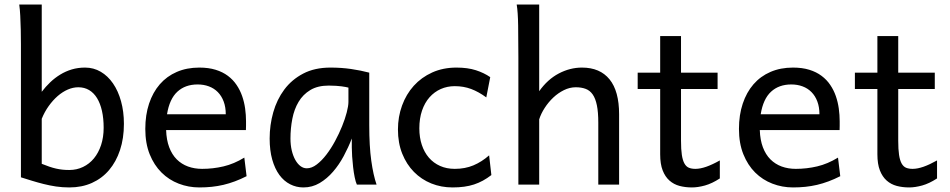

<svg xmlns="http://www.w3.org/2000/svg" viewBox="-20 -801 4122 833"><path d="M161.1 -781.2V-402.8Q178.2 -425.3 198.2 -444.3Q218.3 -463.4 241.5 -477.5Q264.6 -491.7 291.5 -499.8Q318.4 -507.8 349.1 -507.8Q386.2 -507.8 417 -489.7Q447.8 -471.7 470.2 -439.2Q492.7 -406.7 505.1 -361.8Q517.6 -316.9 517.6 -263.7Q517.6 -200.7 500.7 -149.9Q483.9 -99.1 453.1 -63Q422.4 -26.9 378.7 -7.3Q335 12.2 280.8 12.2Q251 12.2 223.1 8.1Q195.3 3.9 169.2 -2.7Q143.1 -9.3 118.7 -16.8Q94.2 -24.4 70.8 -31.7V-609.4Q70.8 -640.6 70.1 -672.1Q69.3 -703.6 67.9 -732.2Q66.4 -760.7 63.5 -781.2ZM161.1 -90.3Q179.2 -83 194.1 -77.9Q209 -72.8 223.1 -69.6Q237.3 -66.4 251.2 -64.9Q265.1 -63.5 280.8 -63.5Q313 -63.5 340.3 -76.7Q367.7 -89.8 387.5 -113.8Q407.2 -137.7 418.5 -171.6Q429.7 -205.6 429.7 -246.6Q429.7 -287.1 422.4 -319.8Q415 -352.5 401.1 -375.2Q387.2 -397.9 366.7 -410.2Q346.2 -422.4 319.8 -422.4Q296.9 -422.4 273.9 -412.4Q251 -402.3 230.2 -384.3Q209.5 -366.2 191.4 -341.1Q173.3 -315.9 161.1 -285.6Z M700.7 -236.8Q702.1 -193.8 714.1 -162.1Q726.1 -130.4 746.8 -109.6Q767.6 -88.9 795.7 -78.6Q823.7 -68.4 856.9 -68.4Q904.3 -68.4 949.7 -79.1Q995.1 -89.8 1040 -117.2L1049.8 -36.6Q1023.9 -23.4 999 -14.2Q974.1 -4.9 949.2 1Q924.3 6.8 898.7 9.5Q873 12.2 844.7 12.2Q797.9 12.2 755.4 -4.2Q712.9 -20.5 680.7 -52.5Q648.4 -84.5 629.4 -131.8Q610.4 -179.2 610.4 -241.7Q610.4 -302.2 626.7 -351.3Q643.1 -400.4 673.3 -435.3Q703.6 -470.2 747.1 -489Q790.5 -507.8 844.7 -507.8Q884.8 -507.8 915.5 -498.3Q946.3 -488.8 968.8 -471.9Q991.2 -455.1 1006.3 -432.6Q1021.5 -410.2 1030.5 -384.3Q1039.6 -358.4 1043.5 -330.3Q1047.4 -302.2 1047.4 -274.9V-255.9Q1047.4 -243.7 1046.9 -236.8ZM837.4 -434.6Q783.7 -434.6 749.5 -403.1Q715.3 -371.6 704.6 -305.2H959.5Q959.5 -336.4 950.4 -360.6Q941.4 -384.8 925 -401.4Q908.7 -418 886.2 -426.3Q863.8 -434.6 837.4 -434.6Z M1491.7 -420.9Q1485.8 -422.4 1478.5 -423.8Q1471.2 -425.3 1461.2 -426.5Q1451.2 -427.7 1437.7 -428.7Q1424.3 -429.7 1406.2 -429.7Q1358.4 -429.7 1326.4 -410.4Q1294.4 -391.1 1275.4 -359.1Q1256.3 -327.1 1248.3 -285.6Q1240.2 -244.1 1240.2 -200.2Q1240.2 -171.9 1245.8 -148.2Q1251.5 -124.5 1261.2 -107.2Q1271 -89.8 1283.7 -80.3Q1296.4 -70.8 1311 -70.8Q1332.5 -70.8 1354.2 -87.4Q1376 -104 1396 -130.1Q1416 -156.2 1433.6 -188.7Q1451.2 -221.2 1464.1 -253.2Q1477.1 -285.2 1484.4 -313.5Q1491.7 -341.8 1491.7 -358.9ZM1528.3 0Q1522.9 -11.7 1518.8 -32.2Q1514.6 -52.7 1512 -75.9Q1509.3 -99.1 1507.8 -122.1Q1506.3 -145 1506.3 -161.1V-200.2Q1491.7 -162.1 1471.4 -124.3Q1451.2 -86.4 1425 -56.2Q1398.9 -25.9 1366.7 -6.8Q1334.5 12.2 1296.4 12.2Q1265.6 12.2 1238.8 -1.5Q1211.9 -15.1 1192.1 -42Q1172.4 -68.8 1161.1 -108.6Q1149.9 -148.4 1149.9 -200.2Q1149.9 -258.3 1165.5 -313.7Q1181.2 -369.1 1213.4 -412.4Q1245.6 -455.6 1295.4 -481.7Q1345.2 -507.8 1413.6 -507.8Q1460.9 -507.8 1502.9 -501.7Q1544.9 -495.6 1582 -485.8V-258.8Q1582 -166.5 1590.8 -103.8Q1599.6 -41 1613.8 0Z M2111.8 -41.5Q2093.3 -27.3 2075 -17.3Q2056.6 -7.3 2036.6 -0.7Q2016.6 5.9 1993.7 9Q1970.7 12.2 1943.4 12.2Q1894 12.2 1851.1 -5.1Q1808.1 -22.5 1775.9 -55.2Q1743.7 -87.9 1725.1 -134.3Q1706.5 -180.7 1706.5 -239.3Q1706.5 -294.4 1724.4 -343.3Q1742.2 -392.1 1775.1 -428.7Q1808.1 -465.3 1855.2 -486.6Q1902.3 -507.8 1960.4 -507.8Q2009.3 -507.8 2044.7 -496.3Q2080.1 -484.9 2106.9 -466.3L2089.8 -378.4Q2056.6 -402.8 2023.9 -415Q1991.2 -427.2 1953.1 -427.2Q1920.4 -427.2 1892.3 -414.8Q1864.3 -402.3 1843.5 -378.9Q1822.8 -355.5 1811 -321.3Q1799.3 -287.1 1799.3 -244.1Q1799.3 -204.6 1810.1 -172.4Q1820.8 -140.1 1840.8 -116.9Q1860.8 -93.8 1889.2 -81.1Q1917.5 -68.4 1953.1 -68.4Q1997.6 -68.4 2033.7 -83.5Q2069.8 -98.6 2102.1 -127Z M2575.7 0V-268.6Q2575.7 -314.5 2569.6 -344.2Q2563.5 -374 2551.3 -391.4Q2539.1 -408.7 2520.8 -415.5Q2502.4 -422.4 2478 -422.4Q2451.7 -422.4 2426.5 -409.9Q2401.4 -397.5 2380.4 -377.7Q2359.4 -357.9 2343.3 -333Q2327.1 -308.1 2319.3 -283.2V0H2229V-551.8Q2229 -630.9 2228 -690.2Q2227.1 -749.5 2221.7 -781.2H2319.3V-405.3Q2355.5 -456.5 2404.3 -482.2Q2453.1 -507.8 2504.9 -507.8Q2583 -507.8 2624.5 -456.8Q2666 -405.8 2666 -305.2V0Z M2746.6 -485.8H2844.2V-644.5H2934.6V-485.8H3093.3V-415H2934.6V-190.4Q2934.6 -152.8 2938.2 -128.9Q2941.9 -105 2949.5 -91.6Q2957 -78.1 2968.8 -73.2Q2980.5 -68.4 2997.1 -68.4Q3018.1 -68.4 3044.4 -77.6Q3070.8 -86.9 3103 -105V-26.9Q3069.3 -4.9 3038.6 3.7Q3007.8 12.2 2981.9 12.2Q2953.1 12.2 2928.2 5.6Q2903.3 -1 2884.5 -17.6Q2865.7 -34.2 2855 -61.8Q2844.2 -89.4 2844.2 -131.8V-415H2746.6Z M3276.4 -236.8Q3277.8 -193.8 3289.8 -162.1Q3301.8 -130.4 3322.5 -109.6Q3343.3 -88.9 3371.3 -78.6Q3399.4 -68.4 3432.6 -68.4Q3480 -68.4 3525.4 -79.1Q3570.8 -89.8 3615.7 -117.2L3625.5 -36.6Q3599.6 -23.4 3574.7 -14.2Q3549.8 -4.9 3524.9 1Q3500 6.8 3474.4 9.5Q3448.7 12.2 3420.4 12.2Q3373.5 12.2 3331.1 -4.2Q3288.6 -20.5 3256.3 -52.5Q3224.1 -84.5 3205.1 -131.8Q3186 -179.2 3186 -241.7Q3186 -302.2 3202.4 -351.3Q3218.8 -400.4 3249 -435.3Q3279.3 -470.2 3322.8 -489Q3366.2 -507.8 3420.4 -507.8Q3460.4 -507.8 3491.2 -498.3Q3522 -488.8 3544.4 -471.9Q3566.9 -455.1 3582 -432.6Q3597.2 -410.2 3606.2 -384.3Q3615.2 -358.4 3619.1 -330.3Q3623 -302.2 3623 -274.9V-255.9Q3623 -243.7 3622.6 -236.8ZM3413.1 -434.6Q3359.4 -434.6 3325.2 -403.1Q3291 -371.6 3280.3 -305.2H3535.2Q3535.2 -336.4 3526.1 -360.6Q3517.1 -384.8 3500.7 -401.4Q3484.4 -418 3461.9 -426.3Q3439.5 -434.6 3413.1 -434.6Z M3689 -485.8H3786.6V-644.5H3877V-485.8H4035.6V-415H3877V-190.4Q3877 -152.8 3880.6 -128.9Q3884.3 -105 3891.8 -91.6Q3899.4 -78.1 3911.1 -73.2Q3922.9 -68.4 3939.5 -68.4Q3960.4 -68.4 3986.8 -77.6Q4013.2 -86.9 4045.4 -105V-26.9Q4011.7 -4.9 3981 3.7Q3950.2 12.2 3924.3 12.2Q3895.5 12.2 3870.6 5.6Q3845.7 -1 3826.9 -17.6Q3808.1 -34.2 3797.4 -61.8Q3786.6 -89.4 3786.6 -131.8V-415H3689Z"/></svg>

Font: Andika Viet
Style: Regular
Weight: 400
Designer: Victor Gaultney, Annie Olsen, Julie Remington, Don Collingsworth, Eric Hays, Becca Hirsbrunner
Foundry: SIL International
Version: Version 5.000